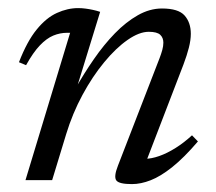

<svg xmlns="http://www.w3.org/2000/svg" viewBox="-20 -456 546 486"><path d="M46 -291 28 -298.5Q48.5 -351.5 72.8 -381.2Q97 -411 124 -423.2Q151 -435.5 178 -435.5Q187.5 -435.5 196.8 -434.2Q206 -433 215.2 -431Q224.5 -429 233.5 -426L173.5 -231H170.5Q192.5 -270 217.8 -306.5Q243 -343 271 -371.8Q299 -400.5 329 -417.5Q359 -434.5 390 -434.5Q431.5 -434.5 447.2 -416.8Q463 -399 463 -370.5Q463 -354.5 458 -335Q453 -315.5 444.5 -293L345.5 -35.5L346.5 -54Q363 -54 383 -61Q403 -68 424.5 -81.5Q446 -95 466 -113.5L481 -98Q446 -57 416.2 -33.2Q386.5 -9.5 361.5 0.2Q336.5 10 314 10Q281.5 10 274.5 0.8Q267.5 -8.5 278.5 -36.5L384 -309Q388 -319.5 390.8 -329.5Q393.5 -339.5 393.5 -348Q393.5 -360.5 385.5 -368Q377.5 -375.5 356.5 -375.5Q332.5 -375.5 303 -355Q273.5 -334.5 243.8 -298.5Q214 -262.5 188.8 -215.8Q163.5 -169 147.5 -116.5L112 0H44.5L157.5 -373Q155.5 -373 153.8 -373Q152 -373 150 -373Q132 -373 115 -366Q98 -359 81 -341.2Q64 -323.5 46 -291Z"/></svg>

Font: Newsreader 18pt
Style: Italic
Weight: 400
Italic angle: -17°
Version: Version 1.003